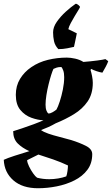

<svg xmlns="http://www.w3.org/2000/svg" viewBox="-52 -782 595 1020"><path d="M150 218Q67 218 19 176Q-29 134 -32 67Q-13 58 25.5 45.5Q64 33 104 21Q66 4 42 -20Q18 -44 18 -85Q34 -90 64.5 -100Q95 -110 127 -122Q159 -134 179 -143Q149 -144 114.5 -156.5Q80 -169 56 -198Q32 -227 32 -278Q32 -326 54.5 -363Q77 -400 114 -425Q153 -452 202.5 -464Q252 -476 303 -476Q323 -476 347.5 -470.5Q372 -465 391 -453Q430 -456 464 -460.5Q498 -465 508 -468L523 -457Q519 -445 510 -428Q501 -411 492 -396Q478 -398 460.5 -404Q443 -410 432 -416L429 -410Q433 -398 437 -378Q441 -358 441 -342Q441 -283 413.5 -243Q386 -203 341 -175.5Q296 -148 244 -127Q225 -116 205 -107Q185 -98 166 -91Q179 -81 205 -72Q231 -63 263 -55Q295 -47 326 -38Q371 -24 404.5 -7Q438 10 438 37Q438 86 412 120.5Q386 155 343 176.5Q300 198 249.5 208Q199 218 150 218ZM205 -179Q216 -179 228.5 -186.5Q241 -194 248 -200Q256 -214 265.5 -243Q275 -272 282 -306.5Q289 -341 289 -372Q289 -394 284 -407.5Q279 -421 274 -426Q259 -426 249.5 -423Q240 -420 232 -416Q227 -406 220 -384Q213 -362 206 -333.5Q199 -305 194.5 -276.5Q190 -248 190 -226Q190 -206 195 -194Q200 -182 205 -179ZM145 162Q175 170 210 170Q233 170 257 166Q281 162 300 155Q304 145 306.5 127Q309 109 309 97Q271 79 230.5 65Q190 51 152 39L92 69Q93 83 102.5 102.5Q112 122 124 139Q136 156 145 162ZM258 -521Q240 -540 235 -563Q230 -586 230 -610Q230 -638 250 -666.5Q270 -695 297.5 -720Q325 -745 350 -762Q357 -762 365 -755Q373 -748 373 -745Q373 -742 364.5 -728.5Q356 -715 345 -696.5Q334 -678 324 -659.5Q314 -641 311 -627L356 -605Q355 -600 352 -584.5Q349 -569 345.5 -553.5Q342 -538 341 -533Q328 -530 305.5 -525.5Q283 -521 258 -521Z"/></svg>

Font: Labrada ExtraBold
Style: Italic
Weight: 800
Italic angle: -7°
Designer: Mercedes Jáuregui
Foundry: Omnibus-Type Team
Version: Version 1.000; ttfautohint (v1.8.4.7-5d5b)